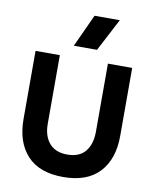

<svg xmlns="http://www.w3.org/2000/svg" viewBox="-87 -842 742 920"><g transform="rotate(10 284.0 -381.5)"><path d="M48.8 -229V-560.1H167V-226.1Q167 -166.5 197 -131.8Q227.1 -97.2 284.2 -97.2Q342.8 -97.2 371.8 -132.6Q400.9 -168 400.9 -229V-560.1H519V-229Q519 -116.2 459.2 -52Q399.4 12.2 283.2 12.2Q167 12.2 107.9 -52Q48.8 -116.2 48.8 -229ZM225.1 -616.2 297.9 -774.9H420.9L337.9 -616.2Z"/></g></svg>

Font: TASA Explorer SemiBold
Style: Regular
Weight: 600
Designer: Weizhong Zhang
Foundry: Local Remote
Version: Version 1.000;Glyphs 3.1.2 (3151)